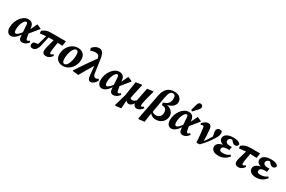

<svg xmlns="http://www.w3.org/2000/svg" viewBox="173 -2406 6290 4219"><g transform="rotate(30 3317.5 -296.0)"><path d="M137.5 15.1C221.2 15.1 293.9 -59.8 368.7 -184.5H375.5L350 -218C294.8 -139.2 243.8 -84.6 205.7 -84.6C183.3 -84.6 164.6 -106.3 164.6 -168C164.6 -297.8 227.9 -426.7 280.6 -426.7C300.5 -426.7 313 -413.3 317 -367.8L335.3 -91.8C340.1 -15.6 373.2 15.1 428.6 15.1C480.8 15.1 537 -15.1 578.9 -77L554.3 -106.8C531.7 -83.6 516.7 -77.2 504.4 -77.2C485.3 -77.2 474.9 -88.5 465 -146.5L447.6 -250L443.1 -274.9L433.6 -361.3C423 -451.7 380.4 -498 295.6 -498C150.1 -498 22.1 -320 22.1 -136.3C22.1 -42.2 67.4 15.1 137.5 15.1ZM439.7 -213.1 624.5 -438.8V-452.6L518.5 -498.9L406.2 -263.1L439.7 -213.1Z M685.6 15.1C751.4 15.1 801.5 -39.2 825 -146.1C843.4 -226.3 863.5 -314.8 885.8 -421.9L829 -422.2C803.7 -314.7 773.7 -212.6 739.5 -105.4L783.5 -109.7L789.5 -136.5C743.6 -132.7 693.6 -126 653.7 -117.1C630.8 -99.9 617.6 -77.2 617.6 -48.6C617.6 -10.7 640 15.1 685.6 15.1ZM663.3 -351.9 847.6 -373.5H1055.7L1229.4 -364.9L1248 -489.3H871.6C767.4 -489.3 721.4 -465.3 659 -414.4L663.3 -351.9ZM1028.2 14.4C1078.9 14.4 1130.4 -9.6 1177.3 -77.2L1152.7 -106.9C1132.1 -87.5 1115.4 -77.2 1100.7 -77.2C1083.3 -77.2 1075 -88.1 1075 -116.6C1075 -162.5 1080.1 -204.1 1113.5 -410.5L1012.4 -415.5C944.4 -170.9 932.8 -115.1 932.8 -72.5C932.8 -17.1 969.9 14.4 1028.2 14.4Z M1459.9 15.1C1620.8 15.1 1743 -141.1 1743 -308C1743 -439.6 1659.5 -498.7 1549.6 -498.7C1387.4 -498.7 1263.7 -343 1263.7 -175.9C1263.7 -44.7 1350.3 15.1 1459.9 15.1ZM1467.3 -39.2C1434.1 -39.2 1408.4 -64.3 1408.4 -149.2C1408.4 -284.6 1462.8 -444.4 1540.8 -444.4C1574.9 -444.4 1598.3 -418.9 1598.3 -338.1C1598.3 -198.4 1544.7 -39.2 1467.3 -39.2Z M1706.5 0 1852.1 15.7C1920.8 -108.2 1990.4 -227 2063.6 -344.9H2077.8L2047.3 -517.5C1929.3 -353.6 1813.6 -187.3 1701 -13.9L1706.5 0ZM2161.1 15.1C2210.4 15.1 2262.7 -26.2 2305.2 -97.2L2286.3 -136.7C2257.9 -119.6 2238.4 -112.4 2222.9 -112.4C2190 -112.4 2160.2 -125.3 2150.1 -193.4L2100.5 -533.1C2077.6 -689 2029.3 -726.4 1958.6 -726.4C1908.2 -726.4 1854.6 -706.2 1791.8 -638.8L1815.1 -575.7C1858.3 -596.6 1897.9 -604.3 1939.9 -604.3C1994.3 -604.3 2033.5 -581.1 2040.6 -513.9L2048.6 -433.5L2050.3 -416.2L2078.9 -113.6C2087.3 -24.1 2110.8 15.1 2161.1 15.1Z M2446.5 15.1C2530.2 15.1 2602.9 -59.8 2677.7 -184.5H2684.5L2659 -218C2603.8 -139.2 2552.8 -84.6 2514.7 -84.6C2492.3 -84.6 2473.6 -106.3 2473.6 -168C2473.6 -297.8 2536.9 -426.7 2589.6 -426.7C2609.5 -426.7 2622 -413.3 2626 -367.8L2644.3 -91.8C2649.1 -15.6 2682.2 15.1 2737.6 15.1C2789.8 15.1 2846 -15.1 2887.9 -77L2863.3 -106.8C2840.7 -83.6 2825.7 -77.2 2813.4 -77.2C2794.3 -77.2 2783.9 -88.5 2774 -146.5L2756.6 -250L2752.1 -274.9L2742.6 -361.3C2732 -451.7 2689.4 -498 2604.6 -498C2459.1 -498 2331.1 -320 2331.1 -136.3C2331.1 -42.2 2376.4 15.1 2446.5 15.1ZM2748.7 -213.1 2933.5 -438.8V-452.6L2827.5 -498.9L2715.2 -263.1L2748.7 -213.1Z M2900.2 193.7 3037.3 177.3 3055.6 -72.5 3098.3 -103C3108.1 -175.3 3124.5 -246.8 3179.4 -486.6L3169.3 -498.7L3023.9 -477.2L2970 -119.6L2882.8 182.1L2900.2 193.7ZM3129.4 15.1C3171.8 15.1 3230.1 -23 3266.8 -117.4H3277.4L3258.5 -159.4C3221.6 -116.5 3185.2 -96.7 3149.8 -96.7C3120.1 -96.7 3100.7 -112.5 3090.9 -145.9L3037.5 -75.4C3045.8 -25.6 3077.6 15.1 3129.4 15.1ZM3329.7 15.1C3377.9 15.1 3429 -14.7 3474.6 -74.6L3450 -104.1C3433.3 -87.8 3419.3 -77.9 3405.1 -77.9C3389.1 -77.9 3381.9 -90.4 3381.9 -111.6C3381.9 -154.1 3399.3 -231.9 3435.7 -367.5L3467.6 -486.6L3457.4 -498.7L3313.1 -477.2L3245.9 -138.7L3247.5 -135.4C3244.2 -118.7 3242.5 -98.9 3242.5 -85.8C3242.5 -21.4 3275.9 15.1 3329.7 15.1Z M3490 193.7 3629.1 177.3 3664.1 -73.4 3670.1 -84.4 3741.4 -487.8C3766.9 -631.8 3797.9 -675.4 3860.3 -675.4C3903.8 -675.4 3926 -647.5 3926 -582.3C3926 -479.7 3880.6 -421.1 3764.4 -390.7L3775.5 -329.4C3858.2 -329.8 3901.8 -289.9 3901.8 -207.7C3901.8 -123.5 3849.4 -68.8 3768.3 -68.8C3713.6 -68.8 3672.2 -88.7 3650 -146.9L3631.7 -122.1C3653.1 -31.1 3728.5 15.1 3813 15.1C3944.6 15.1 4046 -76.1 4046 -209.6C4046 -317.4 3940.1 -388 3835.3 -391.1L3842.8 -382.7C3963.4 -401.2 4060.4 -468.8 4060.4 -565.1C4060.4 -660.5 3987.2 -726.4 3868.9 -726.4C3722.8 -726.4 3631.7 -644.5 3597.5 -466.2L3532.8 -129.7L3472.8 182.1L3490 193.7Z M4206.5 15.1C4290.2 15.1 4362.9 -59.8 4437.7 -184.5H4444.5L4419 -218C4363.8 -139.2 4312.8 -84.6 4274.7 -84.6C4252.3 -84.6 4233.6 -106.3 4233.6 -168C4233.6 -297.8 4296.9 -426.7 4349.6 -426.7C4369.5 -426.7 4382 -413.3 4386 -367.8L4404.3 -91.8C4409.1 -15.6 4442.2 15.1 4497.6 15.1C4549.8 15.1 4606 -15.1 4647.9 -77L4623.3 -106.8C4600.7 -83.6 4585.7 -77.2 4573.4 -77.2C4554.3 -77.2 4543.9 -88.5 4534 -146.5L4516.6 -250L4512.1 -274.9L4502.6 -361.3C4492 -451.7 4449.4 -498 4364.6 -498C4219.1 -498 4091.1 -320 4091.1 -136.3C4091.1 -42.2 4136.4 15.1 4206.5 15.1ZM4508.7 -213.1 4693.5 -438.8V-452.6L4587.5 -498.9L4475.2 -263.1L4508.7 -213.1ZM4385.3 -559.7 4420.8 -540.4C4454.6 -576.5 4485.9 -610.5 4517.6 -646.6C4545.6 -677.1 4558.8 -700.3 4558.8 -726.9C4558.8 -761.6 4531.4 -784.6 4496.6 -784.6C4466.7 -784.6 4442.4 -767.5 4426.1 -709.8C4412.6 -663.8 4398.4 -609.3 4385.3 -559.7Z M4843.7 0 4853.7 8.6 4926.8 0.6C5027.4 -98.3 5107.3 -211.3 5163.3 -301C5199.3 -358.7 5212.5 -398.9 5212.5 -436.1C5212.5 -456.7 5210.5 -475 5203.2 -488.2C5192.9 -495.3 5175.6 -503.3 5148.8 -503.3C5107.2 -503.3 5069 -477.3 5069 -420.9C5069 -395.8 5075.3 -367.6 5080.9 -339.6L5099.3 -249.3L5133.1 -373.2C5127.1 -361.3 5120.6 -350.6 5113.5 -337.3C5062.6 -241.2 5014.4 -163.6 4943 -76L4965.1 -79.1C4966.7 -189.2 4960.6 -298 4949.1 -399C4941.6 -466.1 4913.3 -498.7 4857.1 -498.7C4815.4 -498.7 4773 -474.7 4713.9 -415.4L4730.4 -380.8C4747.7 -388.6 4761.3 -393.2 4775.7 -393.2C4794.5 -393.2 4804.5 -385.6 4808.1 -357.7C4824.2 -243.5 4835.5 -128.9 4843.7 0Z M5401.5 15.1C5519.7 15.1 5596.6 -37.9 5654.3 -111.4L5629.6 -140.5C5580.3 -104.5 5528.1 -84.5 5458.9 -84.5C5401.4 -84.5 5373 -100.8 5373 -141.3C5373 -189.9 5418.4 -215.4 5497.5 -215.4C5518.9 -215.4 5541.2 -215.4 5551.8 -214.4L5565.8 -301.9C5542 -300.9 5528.8 -300.9 5503.4 -300.9C5445.8 -300.9 5406.3 -328.3 5406.3 -370.9C5406.3 -420 5450.4 -447.7 5500.3 -447.7C5531.1 -447.7 5557.4 -447.9 5590.4 -441.4L5589 -470.6H5474L5524.6 -411.5C5552.2 -380.7 5578.8 -365.7 5608.8 -365.7C5641 -365.7 5676.7 -387.4 5677.7 -436.1C5649 -478.3 5597.3 -498.7 5495.5 -498.7C5356.3 -498.7 5270.8 -443.6 5270.8 -355.9C5270.8 -291.9 5330.9 -248.9 5415.4 -239.4L5417.4 -248.6C5317.6 -248.3 5220 -197.7 5220 -114.9C5220 -29.3 5294.9 15.1 5401.5 15.1Z M5714.4 -351.9 5908.1 -373.5H5954.2L6157.1 -364.9L6175.7 -489.3H5942.6C5829 -489.3 5775.3 -467.7 5710.1 -414.4L5714.4 -351.9ZM5908 14.4C5958.5 14.4 6010.2 -9.6 6057.1 -77.2L6032.5 -106.9C6011.9 -87.5 5995.2 -77.2 5980.5 -77.2C5963.1 -77.2 5954.8 -88.1 5954.8 -116.6C5954.8 -157.5 5961.1 -206.3 5999.9 -411.3L5898.8 -413.8C5826.1 -165.9 5812.4 -114.8 5812.4 -72.5C5812.4 -17.1 5849.7 14.4 5908 14.4Z M6357.5 15.1C6475.7 15.1 6552.6 -37.9 6610.3 -111.4L6585.6 -140.5C6536.3 -104.5 6484.1 -84.5 6414.9 -84.5C6357.4 -84.5 6329 -100.8 6329 -141.3C6329 -189.9 6374.4 -215.4 6453.5 -215.4C6474.9 -215.4 6497.2 -215.4 6507.8 -214.4L6521.8 -301.9C6498 -300.9 6484.8 -300.9 6459.4 -300.9C6401.8 -300.9 6362.3 -328.3 6362.3 -370.9C6362.3 -420 6406.4 -447.7 6456.3 -447.7C6487.1 -447.7 6513.4 -447.9 6546.4 -441.4L6545 -470.6H6430L6480.6 -411.5C6508.2 -380.7 6534.8 -365.7 6564.8 -365.7C6597 -365.7 6632.7 -387.4 6633.7 -436.1C6605 -478.3 6553.3 -498.7 6451.5 -498.7C6312.3 -498.7 6226.8 -443.6 6226.8 -355.9C6226.8 -291.9 6286.9 -248.9 6371.4 -239.4L6373.4 -248.6C6273.6 -248.3 6176 -197.7 6176 -114.9C6176 -29.3 6250.9 15.1 6357.5 15.1Z"/></g></svg>

Font: Source Serif 4 Variable
Style: Italic
Weight: 400
Italic angle: -12°
Designer: Frank Grießhammer
Foundry: Adobe Systems Incorporated
Version: Version 4.004;hotconv 1.0.116;makeotfexe 2.5.65601